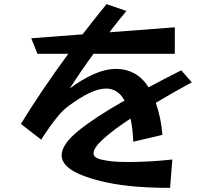

<svg xmlns="http://www.w3.org/2000/svg" viewBox="-20 -844 1040 928"><path d="M802 64Q619 64 499 38.5Q379 13 322 -25Q278 -56 278 -93Q278 -146 358.5 -211.5Q439 -277 582 -358Q550 -416 493 -416Q456 -416 410 -393.5Q364 -371 309 -330Q287 -314 264 -287Q241 -260 222 -233Q203 -206 191 -187.5Q179 -169 179 -169L81 -245Q124 -316 184 -405Q244 -494 310 -584H161L131 -659L379 -678Q410 -718 439 -754.5Q468 -791 495 -824L591 -791Q569 -765 549 -739.5Q529 -714 509 -688L825 -712V-584H432Q402 -543 373.5 -501.5Q345 -460 317 -416Q372 -458 430.5 -484.5Q489 -511 544 -511Q588 -511 628 -490Q668 -469 698 -422Q735 -442 774.5 -462.5Q814 -483 856 -504L907 -446Q816 -397 733 -347Q744 -316 752.5 -277.5Q761 -239 765 -192L624 -159Q623 -191 619.5 -219.5Q616 -248 611 -271Q530 -218 481 -174Q432 -130 432 -103Q432 -88 450 -79Q466 -72 502.5 -66.5Q539 -61 603 -61Q644 -61 696 -63.5Q748 -66 813 -73Z"/></svg>

Font: RocknRoll One
Style: Regular
Weight: 400
Designer: Fontworks Inc.
Foundry: Fontworks Inc.
Version: Version 1.100